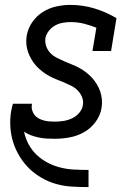

<svg xmlns="http://www.w3.org/2000/svg" viewBox="-20 -558 540 783"><path d="M340 205Q307 205 273.5 203Q240 201 209.5 192.5Q179 184 151 168Q123 152 101 131Q79 110 62 83Q45 56 35 26Q25 -4 22.5 -36.5Q20 -69 25 -102Q27 -111 28.5 -119Q30 -127 33 -135H111Q110 -134 110 -133Q110 -132 110 -131Q108 -120 111 -109Q114 -98 120.5 -89.5Q127 -81 137 -75.5Q147 -70 157.5 -67Q168 -64 179.5 -63Q191 -62 203 -62Q220 -62 237.5 -64.5Q255 -67 272 -74.5Q289 -82 302 -96.5Q315 -111 318 -129Q321 -146 314.5 -162Q308 -178 296.5 -189.5Q285 -201 270 -208.5Q255 -216 239.5 -222.5Q224 -229 208.5 -235Q193 -241 179 -249Q165 -257 152 -267Q139 -277 128 -289Q117 -301 108.5 -315.5Q100 -330 94.5 -345.5Q89 -361 87.5 -378Q86 -395 89 -413Q94 -442 111.5 -467.5Q129 -493 154.5 -509Q180 -525 209 -531.5Q238 -538 267 -538Q318 -538 365.5 -523.5Q413 -509 455 -484L433 -350H357L373 -445Q348 -455 322 -461.5Q296 -468 268 -468Q252 -468 235.5 -465Q219 -462 204.5 -454Q190 -446 179 -432Q168 -418 165 -402Q163 -384 169 -368Q175 -352 186.5 -340.5Q198 -329 213 -321.5Q228 -314 243 -307.5Q258 -301 273.5 -295Q289 -289 303.5 -281Q318 -273 331 -263Q344 -253 355 -241Q366 -229 374.5 -215Q383 -201 388.5 -185.5Q394 -170 395.5 -152.5Q397 -135 394 -117Q389 -87 369.5 -60.5Q350 -34 322 -18.5Q294 -3 263 2.5Q232 8 203 8Q186 8 169.5 7Q153 6 137 2.5Q121 -1 106 -6.5Q91 -12 78 -21Q84 7 97 31Q110 55 129.5 73.5Q149 92 173.5 105Q198 118 225.5 125Q253 132 282 133.5Q311 135 340 135H341V205Z"/></svg>

Font: Iosevka Slab
Style: Italic
Weight: 400
Italic angle: -9°
Monospace: yes
Designer: Belleve Invis
Foundry: Belleve Invis
Version: Version 11.1.0; ttfautohint (v1.8.3)